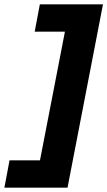

<svg xmlns="http://www.w3.org/2000/svg" viewBox="-72 -780 496 888"><path d="M112.3 -760H404.3L240.3 88H-51.7L-27.9 -38.4H112.9L228.3 -633.6H88.5Z"/></svg>

Font: Kufam
Style: Italic
Weight: 400
Italic angle: -11°
Designer: Artur Schmal
Foundry: Original Type
Version: Version 1.301; ttfautohint (v1.8.3)